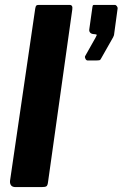

<svg xmlns="http://www.w3.org/2000/svg" viewBox="-20 -762 499 782"><path d="M175.5 -19.6Q173.8 -6.1 168.7 -3.1Q163.7 0 149.3 0H43.2Q30.5 0 25.1 -7.1Q19.8 -14.3 20.8 -25.3L123.5 -727.3Q125.2 -736.9 127.8 -739.4Q130.4 -742 138.2 -742H263.5Q277.4 -742 274.4 -723.2ZM337.2 -515.7Q331.4 -515.7 328.1 -522.3Q324.8 -528.8 326.5 -533L368.7 -607.9Q372.8 -616.5 374 -618.9Q375.2 -621.4 368.7 -622.4L359.4 -623.4Q351.1 -624.4 346.8 -629.6Q342.6 -634.8 343.6 -642.3L356.4 -733.1Q357.4 -740 359.1 -741Q360.8 -742 366 -742H447.5Q452.3 -742 456.1 -736.8Q459.9 -731.6 458.9 -726.4L444.3 -618.8Q443.3 -616.4 442.4 -614.3Q441.6 -612.2 440.9 -610.5L392.6 -525.3Q389.5 -517.7 384.7 -516.7Q379.9 -515.7 368.2 -515.7Z"/></svg>

Font: Libre Franklin Thin
Style: Italic
Weight: 100
Italic angle: -8°
Designer: Pablo Impallari, Rodrigo Fuenzalida, Nhung Nguyen
Foundry: Impallari Type
Version: Version 3.000